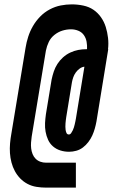

<svg xmlns="http://www.w3.org/2000/svg" viewBox="-20 -779 540 878"><path d="M191 79Q169 79 147 75.5Q125 72 106 62Q87 52 72.5 37Q58 22 48 3.5Q38 -15 32.5 -36Q27 -57 25.5 -79Q24 -101 26 -123.5Q28 -146 32 -168L97 -561Q101 -586 109 -611Q117 -636 130.5 -659.5Q144 -683 163.5 -703Q183 -723 207.5 -736Q232 -749 257.5 -754Q283 -759 308 -759Q335 -759 361 -753.5Q387 -748 407 -734.5Q427 -721 441.5 -700.5Q456 -680 463.5 -656Q471 -632 474 -606Q477 -580 474 -554H475L421 -223Q418 -207 413.5 -191Q409 -175 402 -159.5Q395 -144 384 -129.5Q373 -115 359 -104.5Q345 -94 328.5 -89.5Q312 -85 296 -85Q275 -85 256 -91Q237 -97 222.5 -109.5Q208 -122 200 -139.5Q192 -157 188.5 -176.5Q185 -196 186 -216Q187 -236 190 -257L216 -415Q220 -434 226 -452Q232 -470 242.5 -486.5Q253 -503 268 -516.5Q283 -530 301 -538.5Q319 -547 337.5 -550.5Q356 -554 375 -554H378Q379 -571 376 -588Q373 -605 363.5 -618.5Q354 -632 338 -638.5Q322 -645 305 -645Q285 -645 265.5 -639Q246 -633 229 -619.5Q212 -606 203 -587Q194 -568 190 -548L125 -155Q123 -141 122 -127.5Q121 -114 122.5 -100.5Q124 -87 129 -74.5Q134 -62 143 -53Q152 -44 164.5 -39.5Q177 -35 191 -35H327V79ZM295 -164Q301 -164 305.5 -170.5Q310 -177 313 -183.5Q316 -190 318 -196.5Q320 -203 321.5 -209.5Q323 -216 324.5 -223Q326 -230 327 -236L366 -474Q355 -473 344.5 -465.5Q334 -458 326.5 -447.5Q319 -437 315 -425.5Q311 -414 309 -403L283 -244Q282 -237 281 -229.5Q280 -222 279.5 -214.5Q279 -207 279 -199.5Q279 -192 280 -185Q281 -178 284 -171Q287 -164 295 -164Z"/></svg>

Font: Iosevka Curly Slab Heavy
Style: Italic
Weight: 900
Italic angle: -9°
Monospace: yes
Designer: Belleve Invis
Foundry: Belleve Invis
Version: Version 22.1.2; ttfautohint (v1.8.4)